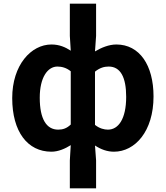

<svg xmlns="http://www.w3.org/2000/svg" viewBox="-20 -818 909 1053"><path d="M363 215H507V62L501 -20C534 2 569 14 605 14C720 14 822 -97 822 -289C822 -461 745 -574 618 -574C578 -574 536 -557 501 -536L507 -621V-798H363V-621L368 -540C339 -559 306 -574 262 -574C151 -574 47 -462 47 -280C47 -96 131 14 262 14C300 14 338 -3 368 -22L363 62ZM299 -107C235 -107 198 -165 198 -282C198 -393 241 -453 295 -453C319 -453 345 -446 368 -427V-135C346 -114 325 -107 299 -107ZM572 -107C552 -107 526 -113 501 -133V-425C527 -446 551 -453 576 -453C641 -453 672 -394 672 -287C672 -165 629 -107 572 -107Z"/></svg>

Font: Noto Sans TC
Style: Bold
Weight: 700
Designer: Ryoko NISHIZUKA 西塚涼子 (kana, bopomofo & ideographs); Paul D. Hunt (Latin, Greek & Cyrillic); Sandoll Communications 산돌커뮤니
Foundry: Adobe
Version: Version 2.004;hotconv 1.0.118;makeotfexe 2.5.65603